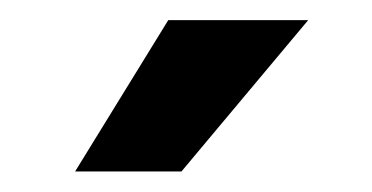

<svg xmlns="http://www.w3.org/2000/svg" viewBox="-20 -770 370 191"><path d="M54.7 -599.4 147.4 -750H286.6L160.5 -599.4Z"/></svg>

Font: Interface
Style: Bold
Weight: 700
Designer: Rasmus Andersson
Foundry: rsms
Version: Version 1.8